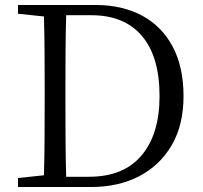

<svg xmlns="http://www.w3.org/2000/svg" viewBox="-20 -749 812 769"><path d="M245 -41H336Q475 -41 547 -126.5Q619 -212 619 -364Q619 -522 548.5 -605Q478 -688 347 -688H245Q243 -616 242.5 -541Q242 -466 242 -390V-354Q242 -269 242.5 -192Q243 -115 245 -41ZM52 -729H363Q469 -729 548 -687Q627 -645 671 -563.5Q715 -482 715 -364Q715 -248 667.5 -167Q620 -86 537 -43Q454 0 345 0H52V-36L156 -47Q158 -118 158.5 -193.5Q159 -269 159 -354V-390Q159 -464 158.5 -537.5Q158 -611 156 -683L52 -694Z"/></svg>

Font: Shippori Mincho TTF
Style: Regular
Weight: 400
Version: Version 2.100